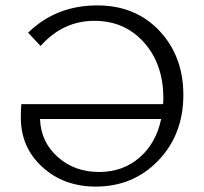

<svg xmlns="http://www.w3.org/2000/svg" viewBox="-20 -684 754 710"><path d="M340 -664Q481 -664 569.5 -570Q658 -476 658 -333Q658 -187 565.5 -90.5Q473 6 334 6Q216 6 136.5 -66.5Q57 -139 57 -249Q57 -282 59 -299H583Q584 -306 584 -321Q584 -447 512.5 -527Q441 -607 329 -607Q213 -607 130 -514L84 -563Q187 -664 340 -664ZM346 -48Q434 -48 495.5 -101Q557 -154 576 -244H128Q131 -159 193.5 -103.5Q256 -48 346 -48Z"/></svg>

Font: EauTestInfant
Style: Regular
Weight: 400
Designer: Christian Thalmann (Catharsis Fonts)
Version: Version 0.001;PS 000.001;hotconv 1.0.88;makeotf.lib2.5.64775